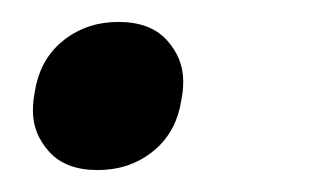

<svg xmlns="http://www.w3.org/2000/svg" viewBox="-20 -143 294 175"><path d="M69 12Q40 12 25 -4.5Q10 -21 10 -42Q10 -47 10.5 -51.5Q11 -56 13 -66Q19 -92 39.5 -107.5Q60 -123 88 -123Q117 -123 132 -106.5Q147 -90 147 -69Q147 -64 146.5 -59.5Q146 -55 144 -45Q138 -19 117.5 -3.5Q97 12 69 12Z"/></svg>

Font: IBM Plex Serif Text
Style: Italic
Weight: 450
Italic angle: -14°
Designer: Mike Abbink, Paul van der Laan, Pieter van Rosmalen
Foundry: Bold Monday
Version: Version 3.001